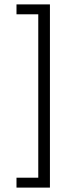

<svg xmlns="http://www.w3.org/2000/svg" viewBox="-20 -770 312 873"><path d="M55 38H154V-705H55V-750H207V83H55Z"/></svg>

Font: Pridi ExtraLight
Style: Regular
Weight: 275
Designer: Katatrad Team
Foundry: CadsonDemak
Version: Version 1.001